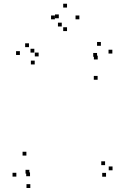

<svg xmlns="http://www.w3.org/2000/svg" viewBox="-20 -964 660 1004"><path d="M534.5 -40V-60H514.5V-40ZM568.5 -73.5V-93.5H548.5V-73.5ZM529.5 -100.5V-120.5H509.5V-100.5ZM137 -42.5V-62.5H117V-42.5ZM133.5 -56V-76H113.5V-56ZM490.5 -547V-567H470.5V-547ZM567.5 -684V-704H547.5V-684ZM507.5 -724.5V-744.5H487.5V-724.5ZM159.5 -689V-709H139.5V-689ZM182 -669V-689H162V-669ZM131.5 -717.5V-737.5H111.5V-717.5ZM84 -676.5V-696.5H64V-676.5ZM161.5 -627V-647H141.5V-627ZM487.5 -667V-687H467.5V-667ZM491 -653V-673H471V-653ZM118 -150.5V-170.5H98V-150.5ZM65.5 -40.5V-60.5H45.5V-40.5ZM138.5 19V-1H118.5V19ZM395 -863V-883H375V-863ZM330.5 -924.5V-944.5H310.5V-924.5ZM267 -863V-883H247V-863ZM303 -825.5V-845.5H283V-825.5ZM287.5 -868.5V-888.5H267.5V-868.5ZM330.5 -801.5V-821.5H310.5V-801.5Z"/></svg>

Font: Monaspace Radon Dots Var
Style: Regular
Weight: 400
Designer: Riley Cran and the Lettermatic Team
Version: Version 1.100 (Monaspace Radon Dots)